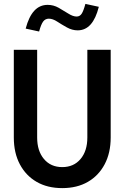

<svg xmlns="http://www.w3.org/2000/svg" viewBox="-20 -956 640 987"><path d="M300 11Q224 11 168.5 -21Q113 -53 82 -111.5Q51 -170 51 -249V-700H171V-249Q171 -180 206 -138.5Q241 -97 300 -97Q359 -97 394 -138.5Q429 -180 429 -249V-700H549V-249Q549 -170 518 -111.5Q487 -53 431.5 -21Q376 11 300 11ZM181 -794 112 -809Q128 -870 156 -900.5Q184 -931 225 -931Q255 -931 281.5 -916Q308 -901 331.5 -886Q355 -871 374 -871Q390 -871 399.5 -885Q409 -899 419 -936L488 -921Q473 -861 446 -830.5Q419 -800 379 -800Q351 -800 324 -815Q297 -830 274 -845Q251 -860 231 -860Q213 -860 202 -845.5Q191 -831 181 -794Z"/></svg>

Font: Red Hat Mono SemiBold
Style: Regular
Weight: 600
Monospace: yes
Designer: Pentagram, MCKL
Foundry: Pentagram, MCKL
Version: Version 1.023